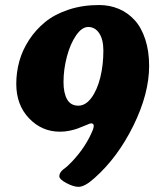

<svg xmlns="http://www.w3.org/2000/svg" viewBox="-20 -639 610 760"><path d="M570.3 -377.9Q570.3 -268.6 508.3 -142.3Q446.3 -16.1 354.5 65.4Q315.9 100.6 290.5 100.6Q271 100.6 242.9 85.7Q214.8 70.8 214.8 58.6Q214.8 43.9 231.4 30.8Q247.1 20 265.6 0Q321.3 -59.1 348.1 -126.5Q351.1 -134.8 351.1 -141.6Q351.1 -146 347.9 -148.4Q344.7 -150.9 340.8 -150.9Q336.9 -150.9 319.3 -143.1Q296.9 -133.8 285.4 -129.6Q273.9 -125.5 255.4 -121.6Q236.8 -117.7 217.3 -117.7Q145.5 -117.7 95 -170.7Q44.4 -223.6 44.4 -307.1Q44.4 -352.5 56.4 -396.2Q68.4 -439.9 94.7 -480.5Q121.1 -521 158.7 -551.8Q196.3 -582.5 251.5 -600.8Q306.6 -619.1 372.1 -619.1Q414.1 -619.1 450 -604Q485.8 -588.9 512.7 -559.6Q539.6 -530.3 554.9 -483.6Q570.3 -437 570.3 -377.9ZM389.2 -439Q389.2 -482.4 372.8 -507.3Q356.4 -532.2 329.1 -532.2Q304.2 -532.2 281.2 -499Q258.3 -465.8 244.9 -415.3Q231.4 -364.7 231.4 -314Q231.4 -271 245.6 -245.8Q259.8 -220.7 290 -220.7Q318.8 -220.7 341.8 -251.7Q364.7 -282.7 377 -332.3Q389.2 -381.8 389.2 -439Z"/></svg>

Font: Cooper* ExtraBold
Style: Italic
Weight: 800
Italic angle: -7°
Designer: Owen Earl
Foundry: indestructible type*
Version: Version 0.001